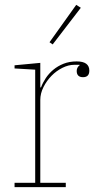

<svg xmlns="http://www.w3.org/2000/svg" viewBox="-20 -771 408 791"><path d="M40 -18H125V-484L40 -489V-502L146 -512V-411H149Q156 -430 168.5 -449Q181 -468 199.5 -483.5Q218 -499 242 -508.5Q266 -518 296 -518Q348 -518 348 -480Q348 -453 322 -453Q296 -453 296 -479Q296 -487 300 -493.5Q304 -500 308 -502V-504H286Q262 -504 237 -491.5Q212 -479 192 -458.5Q172 -438 159 -412Q146 -386 146 -359V-18H251V0H40ZM184 -597 294 -751 313 -739 197 -588Z"/></svg>

Font: IBM Plex Serif Thin
Style: Regular
Weight: 100
Designer: Mike Abbink, Paul van der Laan, Pieter van Rosmalen
Foundry: Bold Monday
Version: Version 3.001